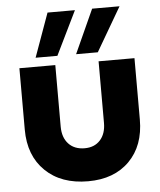

<svg xmlns="http://www.w3.org/2000/svg" viewBox="-56 -858 759 913"><g transform="rotate(-5 323.5 -402.0)"><path d="M328.1 5.9Q199.7 5.9 124.3 -67.4Q48.8 -140.6 48.8 -265.1V-558.1H220.2V-264.2Q220.2 -212.4 248.3 -182.1Q276.4 -151.9 325.2 -151.9Q372.1 -151.9 399.4 -182.1Q426.8 -212.4 426.8 -264.2V-558.1H598.1V-265.1Q598.1 -140.6 525.4 -67.4Q452.6 5.9 328.1 5.9ZM129.9 -601.1 205.1 -810.1H335.9L233.9 -601.1ZM323.2 -601.1 418 -810.1H548.8L426.8 -601.1Z"/></g></svg>

Font: Biathlonist
Style: Bold
Weight: 700
Designer: Go4gold
Foundry: Go4gold
Version: Version 3.010;FEAKit 1.0